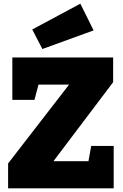

<svg xmlns="http://www.w3.org/2000/svg" viewBox="-20 -1022 670 1042"><path d="M24 0V-135L355 -563H189L167 -480H47V-710H594V-576L270 -147H460L475 -230H597V0ZM210 -756 155 -862 416 -1002 488 -857Z"/></svg>

Font: Bitter Black
Style: Regular
Weight: 900
Designer: Sol Matas, and Bitter project Authors
Foundry: Sol Matas
Version: Version 2.001